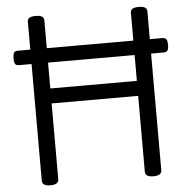

<svg xmlns="http://www.w3.org/2000/svg" viewBox="-59 -949 1007 1021"><g transform="rotate(-5 444.0 -438.0)"><path d="M169 14Q125 14 125 -14V-863Q125 -877 136 -883.5Q147 -890 169 -890Q213 -890 213 -863V-499H675V-863Q675 -877 686 -883.5Q697 -890 719 -890Q763 -890 763 -863V-14Q763 0 752 7Q741 14 719 14Q675 14 675 -14V-419H213V-14Q213 0 202 7Q191 14 169 14ZM59 -637Q41 -637 36.5 -647Q32 -657 32 -674Q32 -693 36.5 -703.5Q41 -714 59 -714H829Q847 -714 852 -703.5Q857 -693 857 -674Q857 -657 852 -647Q847 -637 829 -637Z"/></g></svg>

Font: Playwrite GB J
Style: Regular
Weight: 400
Designer: Veronika Burian, José Scaglione
Foundry: TypeTogether
Version: Version 1.002